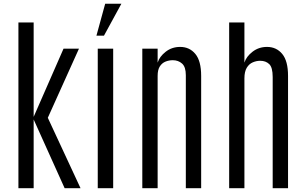

<svg xmlns="http://www.w3.org/2000/svg" viewBox="-20 -988 1603 1008"><path d="M76.7 0V-870.1H156.7V-374.5L313.5 -732.4H394.5L231 -369.6L402.8 0H319.3L156.7 -360.8V0Z M493.2 0V-732.4H574.2V0ZM486.3 -800.8 532.2 -968.3H617.2L525.9 -800.8Z M727.1 0V-732.4H807.6V-659.2Q817.4 -690.9 849.9 -716.3Q882.3 -741.7 925.8 -741.7Q975.1 -741.7 1005.6 -704.8Q1036.1 -668 1036.1 -589.4V0H955.6V-593.3Q955.6 -636.7 935.8 -654.3Q916 -671.9 887.2 -671.9Q867.2 -671.9 848.9 -664.6Q830.6 -657.2 819.1 -639.4Q807.6 -621.6 807.6 -589.8V0Z M1183.1 0V-870.1H1263.2V-659.2Q1272.9 -690.9 1305.7 -716.3Q1338.4 -741.7 1381.8 -741.7Q1431.2 -741.7 1461.7 -704.8Q1492.2 -668 1492.2 -589.4V0H1411.6V-583.5Q1411.6 -634.3 1393.3 -651.6Q1375 -668.9 1346.2 -668.9Q1326.2 -668.9 1306.9 -660.6Q1287.6 -652.3 1275.4 -632.1Q1263.2 -611.8 1263.2 -576.7V0Z"/></svg>

Font: Antonio ExtraLight
Style: Regular
Weight: 250
Designer: Vernon Adams
Foundry: Vernon Adams
Version: Version 1.002